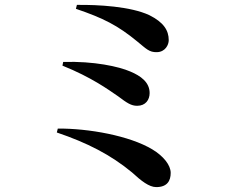

<svg xmlns="http://www.w3.org/2000/svg" viewBox="-20 -742 970 784"><path d="M618 22C663 22 677 -4 677 -36C677 -68 647 -105 602 -132C509 -188 341 -218 216 -217L212 -201C336 -159 432 -110 519 -38C557 -3 589 22 618 22ZM540 -310C575 -310 591 -335 591 -362C591 -406 555 -432 512 -450C466 -470 364 -493 238 -489L235 -474C354 -426 421 -377 462 -349C499 -321 516 -310 540 -310ZM621 -529C655 -530 669 -559 669 -578C669 -618 648 -651 590 -680C513 -716 381 -723 294 -722L290 -706C402 -668 461 -638 540 -573C577 -543 589 -528 621 -529Z"/></svg>

Font: GenRyuMin2 TW B
Style: Regular
Weight: 700
Version: Version 2.100;PS 2.1;hotconv 16.6.51;makeotf.lib2.5.65220 DE